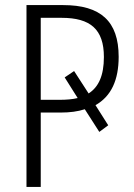

<svg xmlns="http://www.w3.org/2000/svg" viewBox="-20 -734 526 754"><path d="M446 -511C446 -651 375 -714 228 -714H84V0H140V-292H218C255 -292 285 -296 313 -305L370 -216L405 -242L355 -321C417 -356 446 -420 446 -511ZM140 -342V-664H222C335 -664 388 -619 388 -510C388 -437 367 -392 328 -367L271 -455L234 -430L285 -349C265 -344 241 -342 213 -342Z"/></svg>

Font: Noto Sans Display SemiCondensed Light
Style: Regular
Weight: 300
Width: 4
Designer: Monotype Design Team
Foundry: Monotype Imaging Inc.
Version: Version 1.900